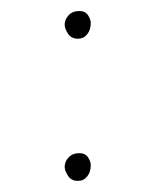

<svg xmlns="http://www.w3.org/2000/svg" viewBox="-20 -492 279 345"><path d="M96.2 -447.3Q96.2 -457 103.3 -464.6Q110.4 -472.2 122.6 -472.2Q133.3 -472.2 138.2 -464.6Q143.1 -457 143.1 -450.7Q143.1 -438.5 136.7 -430.4Q130.4 -422.4 120.1 -422.4Q107.9 -422.4 102.1 -431.6Q96.2 -440.9 96.2 -447.3ZM96.2 -191.9Q96.2 -201.7 103.3 -209.2Q110.4 -216.8 122.6 -216.8Q133.3 -216.8 138.2 -209.2Q143.1 -201.7 143.1 -195.3Q143.1 -183.1 136.7 -175Q130.4 -167 120.1 -167Q107.9 -167 102.1 -176.3Q96.2 -185.5 96.2 -191.9Z"/></svg>

Font: Mikhak Thin
Style: Regular
Weight: 100
Designer: Amin Abedi
Version: Version 3.3